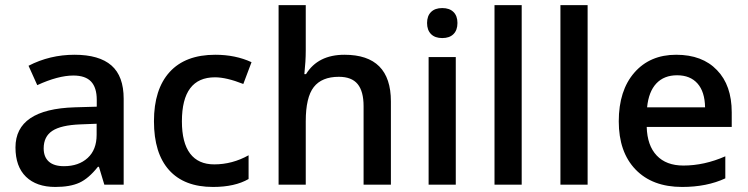

<svg xmlns="http://www.w3.org/2000/svg" viewBox="-20 -728 2950 757"><path d="M467.6 0H391.3L370.1 -70.3H366Q329.6 -24.3 293 -7.6Q256.3 9.1 198.2 9.1Q123.9 9.1 82.4 -31.1Q41 -71.3 41 -146.6Q41 -297.8 275 -304.9L361.5 -307.4V-334.2Q361.5 -382.7 339 -406.5Q316.5 -430.2 269.5 -430.2Q209.3 -430.2 126.9 -392.3L92.5 -468.7Q176.4 -512.1 273.8 -512.1Q371.1 -512.1 419.4 -469.9Q467.6 -427.7 467.6 -338.7ZM152.2 -143.1Q152.2 -109.2 172.4 -91Q192.6 -72.8 232.1 -72.8Q290.2 -72.8 325.6 -105.2Q361 -137.5 361 -196.7V-240.1L296.3 -237.6Q220.4 -234.6 186.3 -212.1Q152.2 -189.6 152.2 -143.1Z M820 9.1Q706.3 9.1 646.6 -57.4Q587 -123.9 587 -250Q587 -376.1 648.9 -444.1Q710.8 -512.1 828.6 -512.1Q908.5 -512.1 971.7 -482.8L939.3 -396.9Q872.6 -423.2 827.6 -423.2Q697.2 -423.2 697.2 -249.7Q697.2 -165.3 729.5 -122.6Q761.9 -79.9 824.6 -79.9Q895.9 -79.9 960.1 -115.8V-22.2Q906 9.1 820 9.1Z M1521.2 -328.1V0H1413.5V-309.4Q1413.5 -368 1390 -396.6Q1366.5 -425.2 1316 -425.2Q1248.7 -425.2 1217.1 -384.7Q1185.5 -344.3 1185.5 -249.7V0H1078.4V-707.8H1185.5V-528.3Q1185.5 -487.4 1180 -435.8H1186.6Q1233.6 -512.1 1338.2 -512.1Q1521.2 -512.1 1521.2 -328.1Z M1777 -503V0H1669.9V-503ZM1783.6 -637.3Q1783.6 -609.2 1767.9 -593.5Q1752.3 -577.9 1723.7 -577.9Q1695.1 -577.9 1679.5 -593.5Q1663.8 -609.2 1663.8 -637.3Q1663.8 -665.3 1679.5 -680.7Q1695.1 -696.2 1723.7 -696.2Q1752.3 -696.2 1767.9 -680.7Q1783.6 -665.3 1783.6 -637.3Z M2036.9 -707.8V0H1929.7V-707.8Z M2296.8 -707.8V0H2189.6V-707.8Z M2531.3 -304.9H2759.9Q2758.8 -366.5 2730 -398.9Q2701.2 -431.2 2649.6 -431.2Q2598.1 -431.2 2567.7 -398.9Q2537.4 -366.5 2531.3 -304.9ZM2669.4 9.1Q2552.1 9.1 2485.8 -59.7Q2419.6 -128.4 2419.6 -249.7Q2419.6 -371.1 2481 -441.6Q2542.5 -512.1 2645.9 -512.1Q2749.2 -512.1 2806.9 -451.5Q2865 -391.8 2865 -285.1V-227.5H2529.8Q2531.9 -154.2 2569.3 -114.8Q2606.7 -75.3 2674.4 -75.3Q2756.8 -75.3 2839.7 -111.7V-24.8Q2766.9 9.1 2669.4 9.1Z"/></svg>

Font: Khula Semibold
Style: Regular
Weight: 600
Designer: Erin McLaughlin, Steve Matteson
Version: Version 1.000;PS 1.0;hotconv 1.0.72;makeotf.lib2.5.5900; ttf